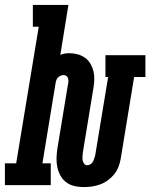

<svg xmlns="http://www.w3.org/2000/svg" viewBox="-69 -755 613 783"><path d="M273 8Q254 8 235.5 4Q217 0 202 -11Q187 -22 178 -38Q169 -54 165 -72Q161 -90 161.5 -109.5Q162 -129 165 -149L208 -410Q210 -417 210 -423.5Q210 -430 208.5 -435.5Q207 -441 202 -445Q197 -449 191 -449Q185 -449 179 -446.5Q173 -444 168.5 -440Q164 -436 161.5 -430Q159 -424 158 -418L104 -89H138V0H-49V-89H-3L89 -646H65V-735H210L177 -531Q185 -535 194.5 -536.5Q204 -538 214 -538Q231 -538 247.5 -533.5Q264 -529 277.5 -519.5Q291 -510 299.5 -495.5Q308 -481 312 -465Q316 -449 315.5 -431Q315 -413 312 -396L269 -134Q268 -126 267.5 -117.5Q267 -109 268 -101.5Q269 -94 274 -87.5Q279 -81 287 -81Q293 -81 299.5 -85Q306 -89 309.5 -95Q313 -101 315 -107.5Q317 -114 319 -120L372 -441H361V-530H524V-441H478L423 -106Q420 -89 413.5 -73Q407 -57 396 -43.5Q385 -30 370.5 -19.5Q356 -9 339.5 -3Q323 3 306.5 5.5Q290 8 273 8Z"/></svg>

Font: Iosevka Slab Extrabold Oblique
Style: Regular
Weight: 800
Italic angle: -9°
Monospace: yes
Designer: Belleve Invis
Foundry: Belleve Invis
Version: Version 11.1.1; ttfautohint (v1.8.3)